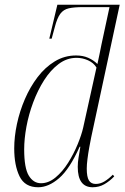

<svg xmlns="http://www.w3.org/2000/svg" viewBox="-20 -780 527 810"><path d="M141 10Q85 10 62.5 -36Q40 -82 40 -154Q40 -203 51.5 -257Q63 -311 85 -362Q107 -413 138.5 -454.5Q170 -496 211 -521Q252 -546 301 -546Q330 -546 352.5 -536Q375 -526 391 -510Q395 -530 400 -552Q405 -574 408 -592L442 -750H331Q293 -750 270.5 -745Q248 -740 234.5 -722Q221 -704 211 -665L198 -617H188L222 -760H485L365 -202Q361 -183 356.5 -158Q352 -133 349 -109Q346 -85 346 -69Q346 -34 355 -19Q364 -4 384 -4Q403 -4 420.5 -14.5Q438 -25 456 -43L462 -36Q443 -16 420.5 -3Q398 10 371 10Q308 10 308 -76Q308 -95 311.5 -116Q315 -137 319 -161H316Q274 -67 229.5 -28.5Q185 10 141 10ZM153 -7Q185 -7 214.5 -31.5Q244 -56 267.5 -93.5Q291 -131 307.5 -171Q324 -211 331 -242L387 -495Q375 -515 351.5 -525.5Q328 -536 303 -536Q262 -536 227.5 -510Q193 -484 166 -441.5Q139 -399 120 -348Q101 -297 91.5 -245.5Q82 -194 82 -150Q82 -71 101.5 -39Q121 -7 153 -7Z"/></svg>

Font: Noto Serif Display SemiCondensed ExtraLight
Style: Italic
Weight: 200
Width: 4
Italic angle: -12°
Designer: Monotype Design Team
Foundry: Monotype Imaging Inc.
Version: Version 2.009